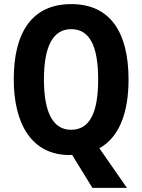

<svg xmlns="http://www.w3.org/2000/svg" viewBox="-20 -745 693 935"><path d="M606 -358C606 -594 512 -725 327 -725C140 -725 47 -593 47 -359C47 -143 133 10 319 10C322 10 328 9 331 9L430 170H598L464 -23C558 -75 606 -191 606 -358ZM194 -358C194 -518 237 -603 327 -603C417 -603 458 -520 458 -358C458 -196 417 -113 326 -113C237 -113 194 -199 194 -358Z"/></svg>

Font: Noto Sans Hebrew Condensed
Style: Bold
Weight: 700
Width: 3
Designer: Monotype Design Team
Foundry: Monotype Imaging Inc.
Version: Version 2.004